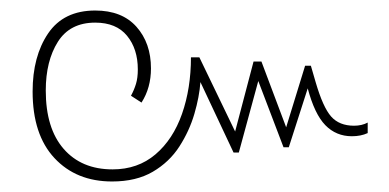

<svg xmlns="http://www.w3.org/2000/svg" viewBox="-20 -425 739 365"><path d="M193 -80Q125 -80 83.5 -124.5Q42 -169 42 -251Q42 -318 71.5 -361.5Q101 -405 161 -405Q212 -405 239.5 -374Q267 -343 267 -295Q267 -258 249 -230L229 -243Q235 -254 238.5 -265.5Q242 -277 242 -293Q242 -332 221.5 -357Q201 -382 161 -382Q113 -382 90 -345.5Q67 -309 67 -253Q67 -181 101 -142Q135 -103 194 -103Q242 -103 275.5 -131.5Q309 -160 326 -208.5Q343 -257 343 -316H359L427 -175L462 -308H477L524 -183L560 -300H571L580 -269Q594 -221 609.5 -203.5Q625 -186 653 -186Q668 -186 679 -192V-172Q666 -166 649 -166Q619 -166 598.5 -187Q578 -208 565 -257L529 -145H519L471 -271L434 -135H424L361 -269Q359 -241 349.5 -208.5Q340 -176 321 -146.5Q302 -117 270.5 -98.5Q239 -80 193 -80Z"/></svg>

Font: Noto Sans Thai SemCond Thin
Style: Regular
Weight: 100
Width: 4
Designer: Monotype Design Team
Foundry: Monotype Imaging Inc.
Version: Version 2.002; ttfautohint (v1.8.4.7-5d5b)